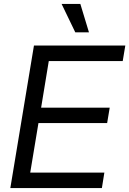

<svg xmlns="http://www.w3.org/2000/svg" viewBox="-20 -960 660 980"><path d="M32.7 0 153.3 -727.5H619.6L606.4 -648.4H229L189.9 -410.6H540L526.9 -332H176.3L134.3 -79.1H512.7L500 0ZM364.3 -794.9 294.4 -939.9H390.1L434.1 -794.9Z"/></svg>

Font: Inter 28pt
Style: Italic
Weight: 400
Italic angle: -9.3988°
Designer: Rasmus Andersson
Foundry: rsms
Version: Version 4.001;git-66647c0bb